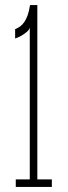

<svg xmlns="http://www.w3.org/2000/svg" viewBox="-20 -741 269 761"><path d="M42.5 0V-30H98V-632Q96.5 -623.5 85.8 -614.2Q75 -605 62 -598Q49 -591 40 -588.5V-625.5Q50.5 -629.5 59.5 -636Q68.5 -642.5 76 -653.2Q83.5 -664 89.5 -680.5Q95.5 -697 99 -721H128V-30H185.5V0Z"/></svg>

Font: Imbue Thin 10pt Thin
Style: Regular
Weight: 250
Version: Version 1.102